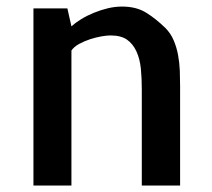

<svg xmlns="http://www.w3.org/2000/svg" viewBox="-20 -577 659 597"><path d="M540 0H420.9V-299.8Q420.9 -333 418 -363.3Q415 -393.6 404.3 -417Q393.6 -440.4 375 -453.6Q356.4 -466.8 323.2 -466.8Q312.5 -466.8 295.4 -463.9Q278.3 -460.9 260.3 -455.1Q242.2 -449.2 226.1 -440.4Q210 -431.6 202.1 -419.9V-414.1V-412.1V-195.3V-193.4V0H84V-550.8H189.5L202.1 -495.1Q213.9 -505.9 231.9 -517.1Q250 -528.3 271.5 -537.1Q293 -545.9 315.4 -551.3Q337.9 -556.6 359.4 -556.6Q403.3 -556.6 433.6 -538.1Q463.9 -519.5 494.1 -490.2Q510.7 -473.6 520 -451.7Q529.3 -429.7 533.7 -405.8Q538.1 -381.8 539.1 -357.4Q540 -333 540 -309.6V-19.5Z"/></svg>

Font: Allerta
Style: Medium
Weight: 500
Designer: Matt McInerney
Foundry: Matt McInerney
Version: Version 1.0